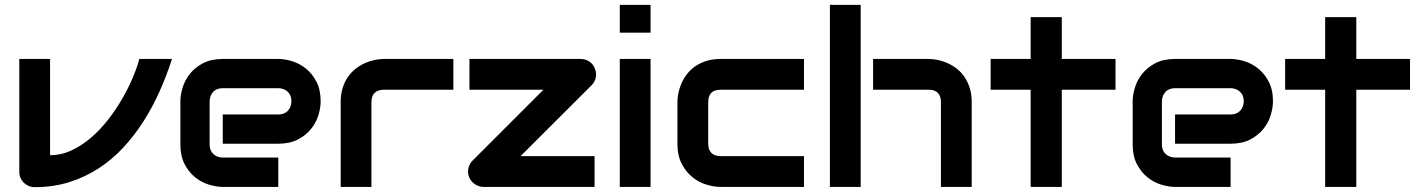

<svg xmlns="http://www.w3.org/2000/svg" viewBox="-20 -771 5860 792"><path d="M689.5 -527.8Q668 -460.9 639.2 -396Q610.4 -331.1 573 -272.2Q535.6 -213.4 489.5 -163.3Q443.4 -113.3 387.5 -76.9Q331.5 -40.5 265.9 -19.8Q200.2 1 123.5 1Q110.4 1 98.6 -3.9Q86.9 -8.8 78.1 -17.3Q69.3 -25.9 64.5 -37.4Q59.6 -48.8 59.6 -62V-527.8H186.5V-130.9Q232.9 -130.9 275.6 -150.9Q318.4 -170.9 356.4 -203.9Q394.5 -236.8 427 -278.8Q459.5 -320.8 484.9 -365Q510.3 -409.2 528.1 -451.7Q545.9 -494.1 554.7 -527.8Z M1302.7 -353Q1302.7 -326.7 1293.5 -296.1Q1284.2 -265.6 1263.4 -239.5Q1242.7 -213.4 1209.2 -195.8Q1175.8 -178.2 1127.9 -178.2H898.9V-298.8H1127.9Q1153.8 -298.8 1168 -314.7Q1182.1 -330.6 1182.1 -354Q1182.1 -378.9 1166.3 -393.1Q1150.4 -407.2 1127.9 -407.2H898.9Q873 -407.2 858.9 -391.4Q844.7 -375.5 844.7 -352.1V-174.8Q844.7 -149.4 860.6 -135.3Q876.5 -121.1 899.9 -121.1H1127.9V0H898.9Q872.6 0 842 -9.3Q811.5 -18.6 785.4 -39.3Q759.3 -60.1 741.7 -93.5Q724.1 -127 724.1 -174.8V-353Q724.1 -379.4 733.4 -409.9Q742.7 -440.4 763.4 -466.6Q784.2 -492.7 817.6 -510.3Q851.1 -527.8 898.9 -527.8H1127.9Q1154.3 -527.8 1184.8 -518.6Q1215.3 -509.3 1241.5 -488.5Q1267.6 -467.8 1285.2 -434.3Q1302.7 -400.9 1302.7 -353Z M1850.1 -400.9H1564.5Q1538.6 -400.9 1525.4 -387.9Q1512.2 -375 1512.2 -350.1V0H1385.3V-350.1Q1385.3 -382.8 1393.6 -408.7Q1401.9 -434.6 1415.8 -454.3Q1429.7 -474.1 1447.8 -488Q1465.8 -502 1485.6 -510.7Q1505.4 -519.5 1525.6 -523.7Q1545.9 -527.8 1563.5 -527.8H1850.1Z M2433.6 -488.8Q2441.4 -470.7 2437.7 -452.1Q2434.1 -433.6 2420.9 -419.9L2127.4 -127H2432.6V0H1974.6Q1955.1 0 1939.2 -11Q1923.3 -22 1915.5 -39.1Q1908.2 -57.1 1911.9 -75.9Q1915.5 -94.7 1929.7 -108.9L2221.7 -400.9H1916.5V-527.8H2375.5Q2394.5 -527.8 2410.4 -517.6Q2426.3 -507.3 2433.6 -488.8Z M2663.6 -636.2H2536.6V-751H2663.6ZM2663.6 0H2536.6V-527.8H2663.6Z M3296.4 0H2952.1Q2925.8 0 2894.5 -9.3Q2863.3 -18.6 2836.7 -39.8Q2810.1 -61 2792.2 -95Q2774.4 -128.9 2774.4 -178.2V-350.1Q2774.4 -368.2 2778.6 -388.2Q2782.7 -408.2 2791.5 -428Q2800.3 -447.8 2814.2 -465.8Q2828.1 -483.9 2847.9 -497.6Q2867.7 -511.2 2893.6 -519.5Q2919.4 -527.8 2952.1 -527.8H3296.4V-400.9H2952.1Q2927.2 -400.9 2914.3 -388.2Q2901.4 -375.5 2901.4 -349.1V-178.2Q2901.4 -153.3 2914.6 -140.1Q2927.7 -127 2953.1 -127H3296.4Z M3988.3 0H3861.3V-350.1Q3861.3 -375 3848.6 -387.9Q3835.9 -400.9 3810.5 -400.9H3581.5V-527.8H3810.5Q3828.6 -527.8 3848.6 -523.7Q3868.7 -519.5 3888.4 -510.7Q3908.2 -502 3926.3 -488Q3944.3 -474.1 3958 -454.3Q3971.7 -434.6 3980 -408.7Q3988.3 -382.8 3988.3 -350.1ZM3530.3 0H3403.3V-751H3530.3Z M4581.5 -400.9H4359.9V0H4231.4V-400.9H4066.4V-527.8H4231.4V-700.2H4359.9V-527.8H4581.5Z M5231 -353Q5231 -326.7 5221.7 -296.1Q5212.4 -265.6 5191.7 -239.5Q5170.9 -213.4 5137.5 -195.8Q5104 -178.2 5056.2 -178.2H4827.1V-298.8H5056.2Q5082 -298.8 5096.2 -314.7Q5110.4 -330.6 5110.4 -354Q5110.4 -378.9 5094.5 -393.1Q5078.6 -407.2 5056.2 -407.2H4827.1Q4801.3 -407.2 4787.1 -391.4Q4772.9 -375.5 4772.9 -352.1V-174.8Q4772.9 -149.4 4788.8 -135.3Q4804.7 -121.1 4828.1 -121.1H5056.2V0H4827.1Q4800.8 0 4770.3 -9.3Q4739.7 -18.6 4713.6 -39.3Q4687.5 -60.1 4669.9 -93.5Q4652.3 -127 4652.3 -174.8V-353Q4652.3 -379.4 4661.6 -409.9Q4670.9 -440.4 4691.7 -466.6Q4712.4 -492.7 4745.8 -510.3Q4779.3 -527.8 4827.1 -527.8H5056.2Q5082.5 -527.8 5113 -518.6Q5143.6 -509.3 5169.7 -488.5Q5195.8 -467.8 5213.4 -434.3Q5231 -400.9 5231 -353Z M5796.4 -400.9H5574.7V0H5446.3V-400.9H5281.2V-527.8H5446.3V-700.2H5574.7V-527.8H5796.4Z"/></svg>

Font: Audiowide
Style: Regular
Weight: 400
Version: Version 1.003